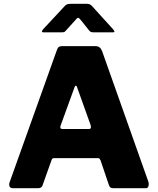

<svg xmlns="http://www.w3.org/2000/svg" viewBox="-20 -983 825 1003"><path d="M28 -19Q28 -26 31 -33L277 -721Q281 -733 287 -737.5Q293 -742 305 -742H479Q503 -742 513 -717L756 -31Q757 -28 757 -21Q757 -12 753.5 -6Q750 0 743 0H570Q554 0 549 -16L505 -146Q502 -152 499.5 -154.5Q497 -157 490 -157H263Q252 -157 249 -146L202 -14Q197 0 180 0H45Q37 0 32.5 -5Q28 -10 28 -19ZM445 -309Q455 -309 455 -319Q455 -325 454 -328L382 -529Q381 -535 376 -535Q372 -535 370 -529L297 -328Q295 -324 295 -318Q295 -309 307 -309ZM404 -876Q399 -882 395 -886Q391 -890 388 -890Q383 -890 372 -876L323 -822Q318 -816 314 -815Q310 -814 299 -814H208Q199 -814 199 -819Q199 -822 206 -831L316 -949Q322 -957 329.5 -960Q337 -963 350 -963H435Q451 -963 461 -951L570 -831Q578 -821 578 -818Q578 -814 569 -814H472Q462 -814 457 -815.5Q452 -817 447 -822Z"/></svg>

Font: Libre Franklin ExtraBold
Style: Regular
Weight: 800
Designer: Pablo Impallari, Rodrigo Fuenzalida
Foundry: Impallari Type
Version: Version 1.002; ttfautohint (v1.5)